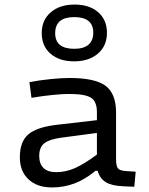

<svg xmlns="http://www.w3.org/2000/svg" viewBox="-20 -815 654 842"><path d="M489 -321V-117Q489 -87 497 -77Q505 -67 530 -65L575 -62L569 4L522 2Q470 0 444 -16Q418 -32 408 -66H399Q353 -28 306.5 -10.5Q260 7 208 7Q143 7 105 -28.5Q67 -64 67 -125Q67 -194 104.5 -226Q142 -258 232 -268L405 -288V-323Q405 -370 379 -386.5Q353 -403 283 -403Q254 -403 209.5 -398.5Q165 -394 118 -386L109 -455Q159 -464 205.5 -468.5Q252 -473 286 -473Q396 -473 442.5 -439Q489 -405 489 -321ZM152 -131Q152 -96 171 -78Q190 -60 227 -60Q268 -60 308 -77.5Q348 -95 405 -137V-232L247 -211Q196 -204 174 -186.5Q152 -169 152 -131ZM449 -671Q449 -614 409.5 -580Q370 -546 305 -546Q240 -546 201.5 -579.5Q163 -613 163 -670Q163 -727 202.5 -761Q242 -795 307 -795Q372 -795 410.5 -761.5Q449 -728 449 -671ZM222 -669Q222 -635 243 -618Q264 -601 306 -601Q347 -601 368 -619Q389 -637 389 -672Q389 -706 368 -723Q347 -740 306 -740Q264 -740 243 -722.5Q222 -705 222 -669Z"/></svg>

Font: Intel One Mono
Style: Regular
Weight: 400
Monospace: yes
Designer: Fred Shallcrass
Foundry: Frere-Jones Type LLC
Version: Version 1.400;hotconv 1.1.0;makeotfexe 2.6.0;FJTRelease1.4